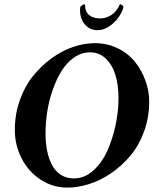

<svg xmlns="http://www.w3.org/2000/svg" viewBox="-20 -849 728 879"><path d="M438.5 -764.6Q465.3 -764.6 490 -780.5Q514.6 -796.4 527.3 -826.2Q527.3 -829.1 531.2 -829.1Q535.6 -829.1 540.5 -824.5Q545.4 -819.8 544.9 -816.4Q544.9 -815.9 543.9 -812.7Q543 -809.6 543 -808.6Q528.8 -768.6 495.1 -739.7Q461.4 -710.9 425.8 -710.9Q389.2 -710.9 366.7 -739.3Q344.2 -767.6 346.7 -809.6Q346.7 -810.5 347.2 -813.2Q347.7 -815.9 347.7 -816.4Q348.1 -819.8 355 -824.5Q361.8 -829.1 366.2 -829.1Q369.1 -829.1 369.1 -826.2Q369.6 -795.4 388.2 -780Q406.7 -764.6 438.5 -764.6ZM392.6 -609.4Q353.5 -609.4 319.8 -586.2Q286.1 -563 262.5 -525.1Q238.8 -487.3 221.7 -438.7Q204.6 -390.1 196.5 -338.9Q188.5 -287.6 188.5 -238.3Q188.5 -194.8 195.8 -158.4Q203.1 -122.1 218.3 -93.3Q233.4 -64.5 259 -48.3Q284.7 -32.2 318.4 -32.2Q365.7 -32.2 405.5 -66.9Q445.3 -101.6 470.2 -156.2Q495.1 -210.9 508.8 -274.7Q522.5 -338.4 522.5 -400.4Q522.5 -458.5 508.8 -504.6Q495.1 -550.8 465.1 -580.1Q435.1 -609.4 392.6 -609.4ZM414.1 -651.4Q471.7 -651.4 520 -627.4Q568.4 -603.5 598.9 -564.7Q629.4 -525.9 646.2 -478.8Q663.1 -431.6 663.1 -383.8Q663.1 -311.5 639.6 -247.3Q616.2 -183.1 577.6 -137Q539.1 -90.8 490.2 -57.1Q441.4 -23.4 389.4 -6.8Q337.4 9.8 288.1 9.8Q221.2 9.8 165.8 -26.6Q110.4 -63 79.1 -123.5Q47.9 -184.1 47.9 -254.9Q47.9 -325.2 70.3 -389.2Q92.8 -453.1 130.4 -500Q168 -546.9 215.3 -581.5Q262.7 -616.2 314 -633.8Q365.2 -651.4 414.1 -651.4Z"/></svg>

Font: Amiri
Style: Bold Slanted
Weight: 700
Italic angle: 9°
Designer: Khaled Hosny
Version: Version 000.107